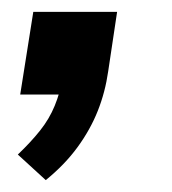

<svg xmlns="http://www.w3.org/2000/svg" viewBox="-20 -159 289 323"><path d="M57 144 10 101Q32 80 47.5 60.5Q63 41 72 19Q81 -3 85 -26L109 0H14L36 -139H177L162 -39Q157 -4 144.5 27.5Q132 59 110.5 88.5Q89 118 57 144Z"/></svg>

Font: Nunito Sans 10pt SemiCondensed
Style: Bold Italic
Weight: 700
Width: 4
Italic angle: -9°
Designer: Vernon Adams
Foundry: Vernon Adams
Version: Version 3.101;gftools[0.9.27]